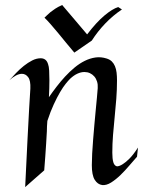

<svg xmlns="http://www.w3.org/2000/svg" viewBox="-20 -741 579 778"><path d="M174.8 -481Q178.2 -472.2 179.2 -455.1Q180.2 -438 180.2 -416Q180.2 -400.4 179.7 -382.8Q179.2 -365.2 178.2 -347.2Q192.4 -367.7 209 -389.4Q225.6 -411.1 243.9 -430.9Q262.2 -450.7 282.2 -467.3Q302.2 -483.9 323.5 -494.4Q344.7 -504.9 366.9 -508.1Q389.2 -511.2 412.1 -503.9Q424.8 -500 432.9 -492.2Q440.9 -484.4 445.8 -472.9Q450.7 -461.4 452.4 -446.8Q454.1 -432.1 454.1 -415Q454.1 -377 451.2 -339.8Q448.2 -302.7 444.6 -266.4Q440.9 -230 438 -193.8Q435.1 -157.7 435.1 -122.1Q435.1 -97.7 439.2 -83.5Q443.4 -69.3 454.1 -66.9Q464.8 -67.4 478 -76.2Q489.3 -83 504.9 -98.6Q520.5 -114.3 539.1 -143.1L535.2 -106Q522 -91.3 504.6 -70.8Q487.3 -50.3 468.5 -32Q449.7 -13.7 430.4 -1.5Q411.1 10.7 394 8.8Q375.5 6.3 363.8 -12.5Q352.1 -31.2 352.1 -71.8Q352.1 -91.8 353.5 -118.9Q355 -146 357.4 -175.8Q359.9 -205.6 362.5 -236.3Q365.2 -267.1 367.9 -294.9Q370.6 -322.8 372.8 -345.9Q375 -369.1 376 -383.8Q377 -398.4 373.3 -410.4Q369.6 -422.4 362.1 -431.2Q354.5 -439.9 344.2 -444.6Q334 -449.2 321.8 -449.2Q308.6 -449.2 293.9 -442.6Q279.3 -436 264.2 -421.9Q256.8 -414.6 246.3 -401.6Q235.8 -388.7 223.6 -367.9Q211.4 -347.2 198 -318.4Q184.6 -289.6 171.9 -251Q170.9 -239.7 170.4 -229Q169.9 -218.3 169.9 -209Q168.9 -185.5 167 -159.2Q165.5 -136.7 163.6 -108.4Q161.6 -80.1 159.2 -50.8L82 17.1Q87.4 -101.6 91.6 -179Q95.7 -256.3 98.1 -301.3Q101.1 -354 103 -381.8Q104.5 -414.6 94.2 -428.2Q84 -441.9 68.8 -441.9Q57.1 -441.9 43.7 -434.6Q30.3 -427.2 18.1 -416Q30.3 -429.7 45.2 -445.3Q60.1 -460.9 76.7 -474.1Q93.3 -487.3 110.6 -496.1Q127.9 -504.9 145 -504.9Q155.8 -504.9 163.3 -499.3Q170.9 -493.7 174.8 -481ZM160.2 -669.4Q165 -673.8 170.7 -679.4Q176.3 -685.1 184.3 -691.7Q192.4 -698.2 203.9 -705.8Q215.3 -713.4 231.9 -720.7Q257.8 -690.4 284.2 -659.2Q310.5 -627.9 333 -601.6Q371.1 -651.4 403.3 -678.2Q435.5 -705.1 459 -712.4L474.1 -702.6Q437.5 -678.2 406.2 -645.5Q375 -612.8 352.1 -576.7L281.2 -527.8Q265.6 -545.9 248.5 -566.9Q231.4 -587.9 215.3 -607.4Q199.2 -627 184.8 -643.3Q170.4 -659.7 160.2 -669.4Z"/></svg>

Font: Quintessential
Style: Regular
Weight: 400
Designer: Astigmatic (AOETI)
Foundry: Astigmatic (AOETI)
Version: Version 1.000